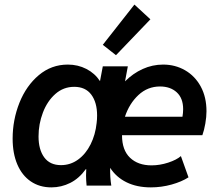

<svg xmlns="http://www.w3.org/2000/svg" viewBox="-20 -811 951 839"><path d="M35.2 -205.1Q35.2 -287.1 64.9 -361.8Q94.7 -436.5 149.7 -482.7Q204.6 -528.8 276.4 -528.8Q320.3 -528.8 357.4 -509.8Q394.5 -490.7 417 -456.5L429.2 -521H538.6L526.4 -455.6Q561 -490.2 603.5 -509.5Q646 -528.8 692.9 -528.8Q745.6 -528.8 788.8 -503.9Q832 -479 857.2 -432.9Q882.3 -386.7 882.3 -324.7Q882.3 -300.3 877.2 -271Q872.1 -241.7 864.3 -220.2H513.2V-219.7Q513.2 -155.3 548.1 -121.8Q583 -88.4 642.1 -88.4Q678.2 -88.4 714.8 -100.3Q751.5 -112.3 770.5 -128.9L803.7 -36.1Q774.4 -17.1 730 -4.6Q685.5 7.8 639.2 7.8Q578.1 7.8 533 -14.4Q487.8 -36.6 461.4 -77.6Q460.4 -37.6 466.3 0H358.4Q356 -24.4 356 -44.4Q356 -53.2 356.9 -71.8H355Q325.7 -31.2 286.9 -11.7Q248 7.8 204.6 7.8Q152.8 7.8 114.5 -18.3Q76.2 -44.4 55.7 -92.5Q35.2 -140.6 35.2 -205.1ZM402.3 -273.9Q404.3 -289.1 404.3 -306.2Q404.3 -363.3 378.9 -397.5Q353.5 -431.6 304.2 -431.6Q257.3 -431.6 221.9 -400.4Q186.5 -369.1 167.5 -319.1Q148.4 -269 148.4 -214.8Q148.4 -157.2 173.3 -123.3Q198.2 -89.4 246.6 -89.4Q287.6 -89.4 321 -113.5Q354.5 -137.7 375.7 -179.9Q397 -222.2 402.3 -273.9ZM777.3 -300.8Q780.3 -317.9 780.3 -334Q780.3 -381.8 752.4 -407.5Q724.6 -433.1 679.2 -433.1Q625 -433.1 585 -395.8Q544.9 -358.4 525.9 -300.8ZM429.2 -615.2 567.4 -791 637.2 -726.6 486.8 -569.8Z"/></svg>

Font: Reddit Sans Chocolate SemiBold
Style: Italic
Weight: 600
Italic angle: -11.25°
Designer: Stephen Hutchings
Version: Version 1.013